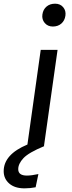

<svg xmlns="http://www.w3.org/2000/svg" viewBox="-92 -800 392 1051"><path d="M7.8 126Q7.8 161.1 55.2 161.1Q80.1 161.1 118.2 152.8L103 225.1Q73.2 231 42 231Q-11.2 231 -41.5 204.6Q-71.8 178.2 -71.8 137.2Q-71.8 45.4 58.1 -8.8L130.9 -526.9H223.1L148.9 -2L149.9 0Q64.9 35.2 36.4 65.7Q7.8 96.2 7.8 126ZM162.6 -763.9Q181.2 -779.8 209.5 -779.8Q237.8 -779.8 253.9 -760.5Q270 -741.2 266.1 -714.1Q262.2 -687 243.7 -670.9Q225.1 -654.8 197.3 -654.8Q169.4 -654.8 152.8 -674.3Q136.2 -693.8 140.1 -720.9Q144 -748 162.6 -763.9Z"/></svg>

Font: FiraSans-Italic
Style: Italic
Weight: 400
Italic angle: -8°
Designer: Carrois Corporate & Edenspiekermann AG
Foundry: Carrois Corporate GbR & Edenspiekermann AG
Version: Version 3.106;PS 003.106;hotconv 1.0.70;makeotf.lib2.5.58329